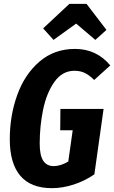

<svg xmlns="http://www.w3.org/2000/svg" viewBox="-20 -965 595 1001"><path d="M555 -624 471 -548Q446 -573 422.5 -584.5Q399 -596 368 -596Q305 -596 264 -538.5Q223 -481 205 -394.5Q187 -308 187 -216Q187 -155 205.5 -127Q224 -99 260 -99Q296 -99 336 -123L359 -286H294L295 -397H520L472 -56Q421 -21 363 -2.5Q305 16 251 16Q141 16 86 -48.5Q31 -113 31 -239Q31 -362 70 -470Q109 -578 186 -644Q263 -710 371 -710Q483 -710 555 -624ZM259 -757 205 -817 342 -945H431L535 -809L477 -757L377 -842Z"/></svg>

Font: Fira Sans Extra Condensed
Style: Bold Italic
Weight: 700
Width: 3
Italic angle: -8°
Designer: Carrois Corporate & Edenspiekermann AG
Foundry: Carrois Corporate GbR & Edenspiekermann AG
Version: Version 4.203